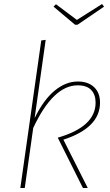

<svg xmlns="http://www.w3.org/2000/svg" viewBox="-20 -934 545 954"><path d="M152 -347Q197 -439 252 -484Q307 -529 367 -529Q418 -529 447.5 -501Q477 -473 477 -424Q477 -299 295 -240L416 0H392L267 -250Q455 -304 455 -424Q455 -464 433 -487Q411 -510 366 -510Q244 -510 145 -298L103 0H81L185 -733L207 -736ZM487 -914 497 -901 365 -811H353L246 -901L258 -913L362 -835Z"/></svg>

Font: Fira Sans Thin
Style: Italic
Weight: 250
Italic angle: -8°
Designer: Carrois Corporate & Edenspiekermann AG
Foundry: Carrois Corporate GbR & Edenspiekermann AG
Version: Version 4.203